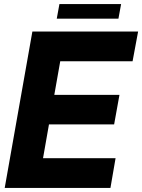

<svg xmlns="http://www.w3.org/2000/svg" viewBox="-20 -917 694 937"><path d="M519 0H3L138 -763H654L627 -618H274L245 -454H563L537 -310H219L190 -145H544ZM558 -826H257L270 -897H571Z"/></svg>

Font: Open Sauce Sans ExBold Italic
Style: Regular
Weight: 800
Italic angle: -10°
Designer: Alfredo Marco Pradil
Foundry: Creative Sauce Fz LLC
Version: Version 1.477